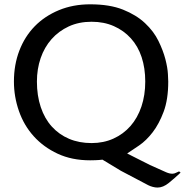

<svg xmlns="http://www.w3.org/2000/svg" viewBox="-20 -718 849 881"><path d="M149.4 -343.8Q149.4 -279.3 167 -226.6Q184.6 -173.8 217.8 -137.2Q251 -100.6 296.9 -81.1Q342.8 -61.5 400.4 -61.5Q455.1 -61.5 500.5 -82Q545.9 -102.5 578.6 -139.6Q611.3 -176.8 628.9 -229Q646.5 -281.2 646.5 -343.8Q646.5 -405.3 629.9 -455.6Q613.3 -505.9 580.6 -542Q547.9 -578.1 502.4 -598.1Q457 -618.2 400.4 -618.2Q341.8 -618.2 295.4 -596.7Q249 -575.2 216.3 -538.1Q183.6 -501 166.5 -451.2Q149.4 -401.4 149.4 -343.8ZM808.6 74.2Q781.2 99.6 754.9 121.1Q728.5 142.6 703.1 142.6Q692.4 142.6 681.2 139.6Q669.9 136.7 660.2 131.8L534.2 65.4L450.2 14.6Q433.6 16.6 418 17.1Q402.3 17.6 393.6 17.6Q309.6 17.6 244.6 -12.7Q179.7 -43 134.8 -92.8Q89.8 -142.6 66.9 -208.5Q43.9 -274.4 43.9 -343.8Q43.9 -420.9 68.8 -485.8Q93.8 -550.8 139.6 -597.7Q185.5 -644.5 250.5 -671.4Q315.4 -698.2 393.6 -698.2Q483.4 -698.2 544.4 -673.8Q605.5 -649.4 645.5 -611.8Q685.5 -574.2 707 -530.3Q728.5 -486.3 738.8 -446.8Q749 -407.2 750.5 -378.4Q752 -349.6 752 -343.8Q752 -261.7 731 -205.6Q710 -149.4 680.7 -111.3Q651.4 -73.2 618.7 -50.8Q585.9 -28.3 563.5 -13.7L668 39.1L742.2 72.3Q757.8 79.1 770.5 79.1Q779.3 79.1 786.6 75.2Q793.9 71.3 801.8 68.4Z"/></svg>

Font: Padauk Grand Pro
Style: Regular
Weight: 400
Designer: Debbi Hosken
Foundry: SIL
Version: Version 2.8.2